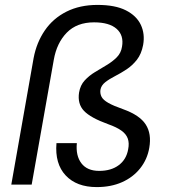

<svg xmlns="http://www.w3.org/2000/svg" viewBox="-20 -752 687 782"><path d="M374 10Q292 10 247.5 -37.5Q203 -85 210 -169H293Q288 -118 311.5 -87Q335 -56 384 -56Q433 -56 464 -79.5Q495 -103 502 -144Q507 -169 500.5 -187.5Q494 -206 474.5 -220Q455 -234 421 -246Q349 -272 322 -300.5Q295 -329 302 -375Q307 -405 325 -424.5Q343 -444 367 -458.5Q391 -473 414.5 -487Q438 -501 455.5 -518.5Q473 -536 477 -562Q485 -608 455 -634.5Q425 -661 363 -661Q293 -661 252 -619Q211 -577 199 -508L109 0H26L117 -516Q129 -579 162.5 -628Q196 -677 250.5 -704.5Q305 -732 377 -732Q449 -732 492.5 -710Q536 -688 553.5 -651Q571 -614 563 -569Q556 -532 537.5 -508.5Q519 -485 495.5 -469.5Q472 -454 448.5 -442Q425 -430 408.5 -417Q392 -404 389 -386Q387 -371 393.5 -358Q400 -345 421 -333Q442 -321 482 -307Q549 -283 573.5 -245Q598 -207 588 -150Q580 -103 551 -66.5Q522 -30 477 -10Q432 10 374 10Z"/></svg>

Font: DM Sans 9pt
Style: Italic
Weight: 400
Italic angle: -10°
Designer: Colophon Foundry, Jonny Pinhorn
Foundry: Colophon Foundry
Version: Version 4.004